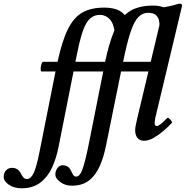

<svg xmlns="http://www.w3.org/2000/svg" viewBox="-185 -745 1000 1034"><path d="M-69 269Q-109 269 -137 250Q-165 231 -165 208Q-165 186 -152.5 172.5Q-140 159 -120 159Q-90 159 -75 185Q-66 203 -58.5 211Q-51 219 -40 219Q-20 219 -5 190Q10 161 27 77L114 -360H39Q34 -360 34 -373Q34 -386 38 -399Q42 -412 47 -412H125Q149 -524 180.5 -587.5Q212 -651 258.5 -677.5Q305 -704 376 -704Q428 -704 459 -687Q490 -670 507 -632L433 -571Q427 -620 405 -642.5Q383 -665 353 -665Q306 -665 279 -618Q252 -571 230 -455L221 -412H305Q310 -412 309.5 -399Q309 -386 305.5 -373Q302 -360 296 -360H211L130 48Q118 108 95 158Q72 208 32 238.5Q-8 269 -69 269ZM202 255Q165 255 139 235Q113 215 113 196Q113 175 124.5 160Q136 145 152 145Q185 145 198 176Q204 190 210 198Q216 206 225 206Q244 206 257.5 171Q271 136 289 51L371 -360H274Q268 -360 269.5 -373Q271 -386 277 -399Q283 -412 289 -412H381Q401 -507 428.5 -575Q456 -643 505.5 -679Q555 -715 641 -715Q660 -715 678 -711Q696 -707 713 -700L725 -570L670 -576Q672 -586 673.5 -602.5Q675 -619 671 -636Q667 -653 653.5 -664.5Q640 -676 612 -676Q583 -676 560.5 -653.5Q538 -631 518.5 -573.5Q499 -516 478 -412H644Q650 -412 648 -399Q646 -386 640.5 -373Q635 -360 629 -360H467L387 34Q374 101 351.5 151Q329 201 293 228Q257 255 202 255ZM591 13Q567 13 555 -2.5Q543 -18 543 -42Q543 -53 545 -65Q547 -77 554 -107L689 -674L670 -702Q677 -702 695.5 -705.5Q714 -709 733.5 -713Q753 -717 763 -721Q772 -724 776.5 -724.5Q781 -725 785 -725Q795 -725 795 -716Q795 -707 793 -703L653 -117Q650 -107 649 -95.5Q648 -84 648 -82Q648 -66 660 -66Q673 -66 714 -108Q718 -113 725 -107.5Q732 -102 737.5 -94.5Q743 -87 741 -84Q723 -64 697 -41.5Q671 -19 643 -3Q615 13 591 13Z"/></svg>

Font: Junicode SmExp
Style: Bold Italic
Weight: 700
Width: 6
Italic angle: -11°
Designer: Peter S. Baker
Version: Version 2.205; ttfautohint (v1.8.4)